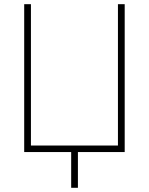

<svg xmlns="http://www.w3.org/2000/svg" viewBox="-20 -727 712 918"><path d="M95.7 -707H127.9V-31.2H543.9V-707H576.2V0H352.5V170.9H320.3V0H95.7Z"/></svg>

Font: Pretendard Std Thin
Style: Regular
Weight: 100
Designer: Base glyphs from Inter by Rasmus Andersson; Hangeul glyphs from Noto Sans CJK(Source Han Sans) by Jang Soo-young and Kan
Foundry: Kil Hyung-jin
Version: Version 1.309